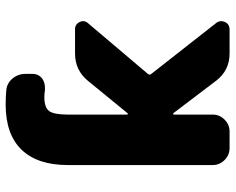

<svg xmlns="http://www.w3.org/2000/svg" viewBox="-94 -728 803 654"><g transform="rotate(-90 307.0 -401.5)"><path d="M243.2 -369.1Q243.2 -368.2 245.1 -367.2Q247.1 -366.2 248 -368.2L357.4 -502Q393.6 -546.9 451.2 -546.9H534.2Q550.8 -546.9 558.6 -531.2Q561.5 -525.4 561.5 -519.5Q561.5 -510.7 554.7 -502.9L381.8 -298.8Q377 -293 381.8 -287.1L555.7 -65.4Q561.5 -57.6 561.5 -48.8Q561.5 -43 558.6 -36.1Q550.8 -20.5 533.2 -20.5H451.2Q393.6 -20.5 358.4 -66.4L248 -211.9Q246.1 -212.9 244.6 -212.4Q243.2 -211.9 243.2 -210.9V-78.1Q243.2 -54.7 226.1 -37.6Q209 -20.5 185.5 -20.5H128.9Q105.5 -20.5 88.4 -37.6Q71.3 -54.7 71.3 -78.1V-571.3Q71.3 -674.8 123.5 -729Q175.8 -783.2 277.3 -783.2Q300.8 -783.2 325.2 -781.2Q349.6 -779.3 365.7 -760.3Q381.8 -741.2 381.8 -715.8V-691.4Q381.8 -670.9 365.2 -658.2Q351.6 -649.4 335 -649.4Q331.1 -649.4 326.2 -649.4Q314.5 -651.4 302.7 -651.4Q267.6 -651.4 255.4 -635.3Q243.2 -619.1 243.2 -571.3Z"/></g></svg>

Font: Gen Jyuu Gothic Heavy
Style: Bold
Weight: 900
Designer: [Source Han Sans]
Ryoko NISHIZUKA  (kana & ideographs); Paul D. Hunt (Latin, Greek & Cyrillic); Wenlong ZHANG  (bopomofo
Version: Version 1.002.20150607